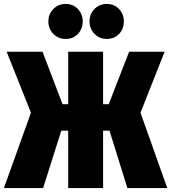

<svg xmlns="http://www.w3.org/2000/svg" viewBox="-35 -960 874 980"><path d="M299.8 -939.9Q337.9 -939.9 362.5 -914.1Q387.2 -888.2 387.2 -851.1Q387.2 -812.5 362.8 -786.9Q338.4 -761.2 299.8 -761.2Q262.7 -761.2 237.3 -787.1Q211.9 -813 211.9 -851.1Q211.9 -888.2 237.3 -914.1Q262.7 -939.9 299.8 -939.9ZM509.8 -939.9Q547.9 -939.9 572.5 -914.1Q597.2 -888.2 597.2 -851.1Q597.2 -812.5 572.8 -786.9Q548.3 -761.2 509.8 -761.2Q472.7 -761.2 447.3 -787.1Q421.9 -813 421.9 -851.1Q421.9 -888.2 447.3 -914.1Q472.7 -939.9 509.8 -939.9ZM805.2 -695.8 682.1 -384.8 818.8 0H615.2L523.9 -293H491.2V0H313V-293H277.8L185.1 0H-15.1L123 -384.8L-1 -695.8H182.1L284.2 -428.2H313V-695.8H491.2V-428.2H520L624 -695.8Z"/></svg>

Font: Fira Sans Compressed Heavy
Style: Regular
Weight: 900
Width: 1
Designer: Carrois Corporate & Edenspiekermann AG
Foundry: Carrois Corporate GbR & Edenspiekermann AG
Version: Version 4.203;PS 004.203;hotconv 1.0.88;makeotf.lib2.5.64775